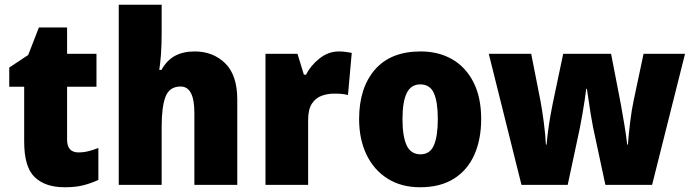

<svg xmlns="http://www.w3.org/2000/svg" viewBox="-20 -780 2919 810"><path d="M311 -137Q332 -137 352.5 -142Q373 -147 395 -156V-21Q365 -7 332 1.5Q299 10 253 10Q171 10 126.5 -32.5Q82 -75 82 -182V-414H19V-495L99 -548L144 -664H263V-553H387V-414H263V-191Q263 -137 311 -137Z M662 -641Q662 -589 659 -550Q656 -511 652 -485H661Q684 -526 718.5 -544.5Q753 -563 801 -563Q879 -563 930 -513Q981 -463 981 -360V0H800V-304Q800 -415 742 -415Q695 -415 678.5 -372.5Q662 -330 662 -247V0H481V-760H662Z M1410 -563Q1424 -563 1438.5 -561Q1453 -559 1464 -557L1448 -379Q1438 -382 1424.5 -383.5Q1411 -385 1389 -385Q1362 -385 1337 -376Q1312 -367 1296 -343Q1280 -319 1280 -274V0H1100V-553H1235L1262 -465H1271Q1290 -503 1327.5 -533Q1365 -563 1410 -563Z M2010 -278Q2010 -193 1981.5 -128Q1953 -63 1895.5 -26.5Q1838 10 1752 10Q1673 10 1615 -26.5Q1557 -63 1526 -128Q1495 -193 1495 -278Q1495 -409 1561.5 -486Q1628 -563 1755 -563Q1830 -563 1887.5 -530Q1945 -497 1977.5 -433Q2010 -369 2010 -278ZM1678 -277Q1678 -205 1695.5 -167Q1713 -129 1754 -129Q1794 -129 1810.5 -167Q1827 -205 1827 -278Q1827 -350 1810.5 -387Q1794 -424 1753 -424Q1714 -424 1696 -387.5Q1678 -351 1678 -277Z M2482 -243Q2477 -268 2472 -299Q2467 -330 2463 -358.5Q2459 -387 2456 -405H2453Q2451 -386 2446.5 -356.5Q2442 -327 2436.5 -295.5Q2431 -264 2426 -239L2375 0H2180L2042 -553H2221L2260 -355Q2267 -318 2274 -265Q2281 -212 2283 -170H2286Q2288 -196 2292.5 -229.5Q2297 -263 2302.5 -294Q2308 -325 2312 -344L2356 -553H2558L2599 -341Q2606 -303 2614 -254.5Q2622 -206 2626 -170H2629Q2632 -212 2638.5 -265Q2645 -318 2653 -355L2695 -553H2870L2731 0H2534Z"/></svg>

Font: Noto Sans Lao UI SemCond Blk
Style: Regular
Weight: 900
Width: 4
Designer: Monotype Design Team
Foundry: Monotype Imaging Inc.
Version: Version 2.000; ttfautohint (v1.8.4.7-5d5b)